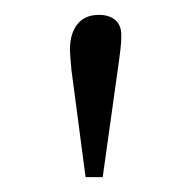

<svg xmlns="http://www.w3.org/2000/svg" viewBox="-20 -796 256 258"><path d="M95 -558 76 -702Q75 -713 74.5 -719.5Q74 -726 74 -729Q74 -751 84 -763.5Q94 -776 113 -776Q127 -776 135 -769Q143 -762 143 -749Q143 -740 142 -731Q141 -722 140 -715L118 -558Z"/></svg>

Font: Literata 18pt ExtraLight
Style: Regular
Weight: 250
Designer: Latin by Veronika Burian and Jose Scaglione. Greek by Irene Vlachou. Cyrillic by Vera Evstafieva.
Foundry: TypeTogether
Version: Version 3.103;gftools[0.9.29]